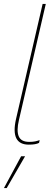

<svg xmlns="http://www.w3.org/2000/svg" viewBox="-47 -724 269 973"><path d="M99 9Q5 9 34 -120L169 -704H185L49 -116Q36 -61 48 -33Q60 -5 101 -5Q119 -5 131 -7.5Q143 -10 154 -14L151 0Q135 9 99 9ZM80 68 -13 229H-27L60 68Z"/></svg>

Font: Prodigy Sans Thin
Style: Italic
Weight: 100
Italic angle: -13°
Designer: Wei Huang
Foundry: Wei Huang
Version: Version 1.003; ttfautohint (v1.8.3)